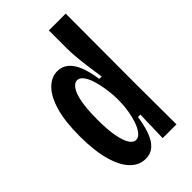

<svg xmlns="http://www.w3.org/2000/svg" viewBox="-216 -763 847 847"><g transform="rotate(-45 207.5 -339.5)"><path d="M167 12Q127 12 96.5 -19Q66 -50 48.5 -112Q31 -174 31 -264Q31 -358 49 -418.5Q67 -479 97.5 -508.5Q128 -538 164 -538Q194 -538 215.5 -519.5Q237 -501 250.5 -466.5Q264 -432 271 -383L286 -382Q280 -422 275 -459Q270 -496 267.5 -527Q265 -558 265 -579V-691H370L369 -262L370 0H284L288 -143H273Q266 -95 253 -60Q240 -25 219 -6.5Q198 12 167 12ZM195 -77Q211 -77 224 -93Q237 -109 246 -135Q255 -161 260 -191.5Q265 -222 265 -251V-268Q265 -288 262 -312Q259 -336 254 -360Q249 -384 241 -403.5Q233 -423 222 -435.5Q211 -448 197 -448Q182 -448 168 -429Q154 -410 146 -368.5Q138 -327 138 -260Q138 -197 146 -156Q154 -115 167 -96Q180 -77 195 -77Z"/></g></svg>

Font: Bricolage Grotesque 48pt Condensed Medium
Style: Regular
Weight: 500
Width: 3
Designer: Mathieu Triay
Foundry: Atelier Triay
Version: Version 1.001;gftools[0.9.33.dev8+g029e19f]